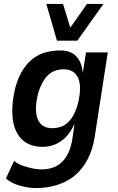

<svg xmlns="http://www.w3.org/2000/svg" viewBox="-20 -768 601 978"><path d="M161 190Q124 190 80.5 177.5Q37 165 10 141L52 51Q69 67 94 75.5Q119 84 144 89.5Q169 95 189 95Q259 95 297 56Q335 17 348 -56L359 -133H357Q341 -96 316 -70.5Q291 -45 261 -32.5Q231 -20 198 -20Q130 -20 91 -58.5Q52 -97 44.5 -165.5Q37 -234 58 -322Q74 -378 98 -414.5Q122 -451 152 -472.5Q182 -494 216.5 -502.5Q251 -511 288 -511Q342 -511 370 -479.5Q398 -448 401 -399H402L418 -501H529L462 -68Q448 16 408 74Q368 132 305 161Q242 190 161 190ZM246 -115Q273 -115 297 -125Q321 -135 342 -162.5Q363 -190 376 -237Q398 -324 378.5 -369.5Q359 -415 304 -415Q277 -415 253 -404.5Q229 -394 209.5 -368Q190 -342 175 -296Q153 -208 172 -161.5Q191 -115 246 -115ZM270 -561 216 -748H301L338 -627L423 -748H507L374 -561Z"/></svg>

Font: Nunito Sans 7pt Condensed
Style: Bold Italic
Weight: 700
Width: 3
Italic angle: -9°
Designer: Vernon Adams
Foundry: Vernon Adams
Version: Version 3.101;gftools[0.9.27]